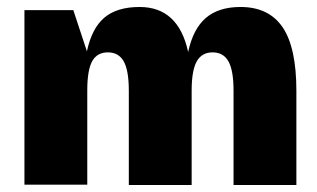

<svg xmlns="http://www.w3.org/2000/svg" viewBox="-20 -529 909 550"><path d="M230 -270V0H50V-500H190L229 -382Q243 -448 279 -478.5Q315 -509 380 -509Q491 -509 519 -380Q533 -446 569.5 -477.5Q606 -509 669 -509Q750 -509 789.5 -451Q829 -393 829 -269V1H649V-269Q649 -327 634.5 -353Q620 -379 589 -379Q558 -379 543.5 -353Q529 -327 529 -269V1H349V-269Q349 -327 334.5 -353Q320 -379 289 -379Q258 -379 244 -353.5Q230 -328 230 -270Z"/></svg>

Font: Fivo Sans Modern Heavy
Style: Regular
Weight: 900
Designer: Alexander Slobzheninov
Foundry: Alexander Slobzheninov
Version: 1.0